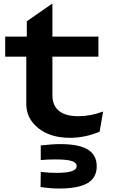

<svg xmlns="http://www.w3.org/2000/svg" viewBox="-20 -770 647 1102"><path d="M130.9 -172.9V-444.8H9.8V-560.1H133.8V-647.9L280.8 -750V-560.1H544.9V-444.8H280.8V-223.1Q280.8 -164.1 318.6 -133.5Q356.4 -103 428.2 -103Q499.5 -103 571.8 -129.9L551.8 -14.2Q467.3 21 381.8 21Q269.5 21 200.2 -34.2Q130.9 -89.4 130.9 -172.9ZM213.9 64.9Q276.4 57.1 327.1 57.1Q433.6 57.1 484.4 88.6Q535.2 120.1 535.2 185.1Q535.2 249.5 482.9 280.8Q430.7 312 317.9 312Q268.1 312 212.9 303.2L213.9 216.8Q263.2 222.2 299.8 222.2Q364.3 222.2 392.1 212.6Q419.9 203.1 419.9 183.1Q419.9 163.1 391.6 154.1Q363.3 145 295.9 145Q248.5 145 213.9 148.9Z"/></svg>

Font: Mattone
Style: Regular
Weight: 400
Width: 6
Designer: Nunzio Mazzaferro
Foundry: Collletttivo
Version: Version 2.000;Glyphs 3.2 (3217)